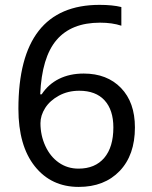

<svg xmlns="http://www.w3.org/2000/svg" viewBox="-20 -795 612 774"><path d="M469.2 -766.6V-691.4Q432.6 -703.6 383.3 -703.6Q267.6 -703.6 208 -633.8Q148.4 -564 142.1 -414.6H147.9Q174.8 -455.6 218 -477.1Q261.2 -498.5 317.4 -498.5Q411.6 -498.5 467.8 -440.4Q523.9 -382.3 523.9 -281.2Q523.9 -169.9 462.4 -105.7Q400.9 -41.5 297.4 -41.5Q186.5 -41.5 120.4 -124.5Q54.2 -207.5 54.2 -356.4Q54.2 -565.9 136 -670.7Q217.8 -775.4 381.3 -775.4Q433.6 -775.4 469.2 -766.6ZM437 -281.2Q437 -351.6 401.6 -390.4Q366.2 -429.2 299.3 -429.2Q253.9 -429.2 217.5 -409.4Q181.2 -389.6 162.1 -359.6Q143.1 -329.6 143.1 -298.3Q143.1 -249.5 162.8 -206.5Q182.6 -163.6 217.3 -139.4Q252 -115.2 296.4 -115.2Q363.3 -115.2 400.1 -158.4Q437 -201.7 437 -281.2Z"/></svg>

Font: Noto Sans Tamil UI
Style: Regular
Weight: 400
Designer: Monotype Design Team
Foundry: Monotype Imaging Inc.
Version: Version 1.07